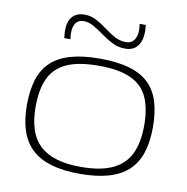

<svg xmlns="http://www.w3.org/2000/svg" viewBox="-82 -816 884 906"><g transform="rotate(10 359.5 -363.0)"><path d="M57 -267Q57 -336 73 -388Q89 -440 124.5 -474Q160 -508 218 -525Q276 -542 359 -542Q443 -542 501 -525Q559 -508 594 -474Q629 -440 645 -388Q661 -336 661 -267Q661 -195 643.5 -142.5Q626 -90 589.5 -56.5Q553 -23 496 -6.5Q439 10 359 10Q280 10 223 -6.5Q166 -23 129.5 -56.5Q93 -90 75 -142.5Q57 -195 57 -267ZM99 -267Q99 -184 125.5 -130Q152 -76 210 -49.5Q268 -23 359 -23Q451 -23 508.5 -49.5Q566 -76 592.5 -130Q619 -184 619 -267Q619 -348 595 -401.5Q571 -455 514 -481.5Q457 -508 359 -508Q262 -508 205 -481.5Q148 -455 123.5 -401.5Q99 -348 99 -267ZM176 -608Q175 -618 174 -627Q173 -636 173 -643Q173 -689 194 -711.5Q215 -734 251 -734Q282 -734 308.5 -720Q335 -706 360 -687Q385 -668 410.5 -654Q436 -640 466 -640Q482 -640 493.5 -648Q505 -656 511 -671Q517 -686 517 -705Q517 -712 516.5 -720Q516 -728 514 -736H544Q545 -727 545.5 -718Q546 -709 546 -701Q546 -660 526 -634.5Q506 -609 467 -609Q434 -609 406 -623Q378 -637 352.5 -655.5Q327 -674 302.5 -688.5Q278 -703 252 -703Q229 -703 216 -686.5Q203 -670 203 -639Q203 -632 203.5 -624Q204 -616 206 -608Z"/></g></svg>

Font: Georama Expanded ExtraLight
Style: Regular
Weight: 250
Width: 7
Designer: Jean-Baptiste Levee
Foundry: Production Type
Version: Version 1.001